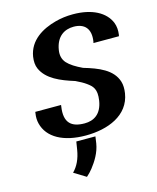

<svg xmlns="http://www.w3.org/2000/svg" viewBox="-139 -816 950 1165"><g transform="rotate(-15 336.0 -233.5)"><path d="M58 -200C54 -176 55 -155 60 -135C83 -42 180 10 319 10C458 10 593 -42 614 -176C618 -203 618 -228 611 -250C586 -330 500 -364 408 -391C366 -411 335 -430 315 -452C295 -474 289 -502 294 -533C307 -616 359 -647 417 -647C484 -647 523 -609 510 -528L508 -520H668L670 -528C674 -556 672 -581 663 -605C634 -676 553 -721 432 -721C392 -721 356 -716 322 -707C235 -684 149 -634 133 -535C129 -507 130 -481 140 -459C172 -387 255 -353 342 -326C368 -314 391 -301 406 -290C439 -266 462 -245 451 -173C438 -92 389 -63 331 -63C249 -63 204 -98 220 -200L221 -208H59ZM185 208 260 254C275 241 286 229 299 213C327 177 358 129 367 72L373 30H253L245 80C236 135 216 177 185 208Z"/></g></svg>

Font: Aerodynamic
Style: BdObl
Weight: 500
Designer: Google
Version: Version 2.000980; 2014